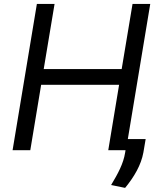

<svg xmlns="http://www.w3.org/2000/svg" viewBox="-20 -747 816 955"><path d="M42.6 0H130.7L184.7 -325.3H572.4L518.5 0H604.4L602.3 12.8C593.8 66.8 566.8 116.5 532.7 173.3L602.3 187.5C647.7 132.1 681.8 73.9 693.2 11.4L704.5 -55.4H615.8L727.3 -727.3H639.2L585.2 -403.4H197.4L251.4 -727.3H163.4Z"/></svg>

Font: Magic Ui Pro
Style: Italic
Weight: 400
Italic angle: -9.39999°
Designer: Stefan Endress, Andreas Faust
Version: Version 1.000;FEAKit 1.0